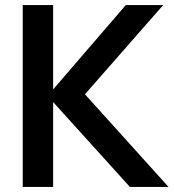

<svg xmlns="http://www.w3.org/2000/svg" viewBox="-20 -740 687 760"><path d="M70 0V-720H190.3V-386L478 -720H626L316.3 -366.8L647.2 0H494.2L190.3 -336V0Z"/></svg>

Font: Manrope ExtraLight
Style: Regular
Weight: 200
Designer: Mikhail Sharanda
Foundry: Mikhail Sharanda
Version: Version 4.505